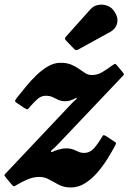

<svg xmlns="http://www.w3.org/2000/svg" viewBox="-67 -812 567 847"><path d="M8.5 -382Q26.5 -404 48 -430.5Q69.5 -457 94.2 -480.8Q119 -504.5 145.5 -519.8Q172 -535 199.5 -535Q228 -535 247.5 -526.8Q267 -518.5 281.5 -508Q296 -497.5 309.2 -489.2Q322.5 -481 339 -481Q363.5 -481 384.2 -493.8Q405 -506.5 428.5 -523.5Q437 -529.5 440 -530.2Q443 -531 449 -523.5L473 -495Q480 -486 479.8 -483.2Q479.5 -480.5 470.5 -472.5L181.5 -168Q171 -157.5 163.8 -151.8Q156.5 -146 158 -143Q160 -139.5 167 -143.2Q174 -147 187 -151Q208 -157.5 223 -157.5Q243.5 -157.5 256.2 -152.5Q269 -147.5 279.5 -142.5Q290 -137.5 303.5 -137.5Q330 -137.5 348.2 -158.5Q366.5 -179.5 382.5 -207Q387.5 -215.5 390.2 -215.8Q393 -216 401 -211.5L437.5 -187.5Q445 -183 444.8 -180Q444.5 -177 439.5 -167Q426 -142 406.8 -111Q387.5 -80 362.8 -51.2Q338 -22.5 308.5 -3.8Q279 15 245.5 15Q215.5 15 193.2 3.5Q171 -8 150.5 -19.8Q130 -31.5 106 -31.5Q81.5 -31.5 57 -21.5Q32.5 -11.5 5.5 4.5Q-3.5 10 -6 10Q-8.5 10 -15.5 2L-42 -30Q-48 -37.5 -47.2 -40.2Q-46.5 -43 -39.5 -49.5L254.5 -361Q261 -367.5 266.8 -372Q272.5 -376.5 271 -379.5Q269.5 -382 265 -378.5Q260.5 -375 251.5 -372Q236.5 -365.5 222 -365.5Q203 -365.5 190.2 -371.5Q177.5 -377.5 165.2 -383.5Q153 -389.5 135.5 -389.5Q116 -389.5 101 -377.2Q86 -365 68 -344Q59 -333 55.8 -330.5Q52.5 -328 39.5 -336L9.5 -356.5Q-1.5 -363 -0.5 -367.5Q0.5 -372 8.5 -382ZM435 -765Q455.5 -737 450 -711Q444.5 -685 419 -671L278 -593.5Q268 -587.5 260.5 -595.5L224 -633.5Q215.5 -642.5 224 -650.5L331.5 -770.5Q345 -786 365 -790Q385 -794 404.2 -787.5Q423.5 -781 435 -765Z"/></svg>

Font: Besley* Narrow
Style: Bold Italic
Weight: 700
Width: 4
Italic angle: -13°
Designer: Owen Earl
Foundry: indestructible type*
Version: Version 3.000; ttfautohint (v1.8.3)